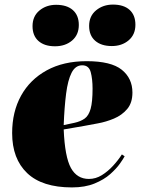

<svg xmlns="http://www.w3.org/2000/svg" viewBox="-20 -804 623 838"><path d="M358 -537Q465 -537 511.5 -499.5Q558 -462 558 -400Q558 -355 535 -328Q512 -301 477.5 -286.5Q443 -272 407 -265.5Q371 -259 345 -254L258 -239Q263 -119 289.5 -71Q316 -23 368 -23Q398 -23 424.5 -39.5Q451 -56 473.5 -80.5Q496 -105 512 -130L524 -122Q519 -112 503.5 -90Q488 -68 461 -44Q434 -20 392.5 -3Q351 14 294 14Q164 14 98.5 -48.5Q33 -111 33 -223Q33 -316 72 -386.5Q111 -457 184 -497Q257 -537 358 -537ZM384 -417Q384 -459 376 -489Q368 -519 339 -519Q309 -519 292.5 -486.5Q276 -454 268.5 -395Q261 -336 258 -258L305 -268Q332 -274 349.5 -286.5Q367 -299 375.5 -329Q384 -359 384 -417ZM369 -691Q369 -734 399.5 -759Q430 -784 473 -784Q520 -784 545.5 -761Q571 -738 571 -696Q571 -653 541.5 -628Q512 -603 468 -603Q422 -603 395.5 -626Q369 -649 369 -691ZM122 -690Q122 -733 152 -758Q182 -783 225 -783Q272 -783 298 -760Q324 -737 324 -695Q324 -652 294.5 -627Q265 -602 220 -602Q174 -602 148 -625Q122 -648 122 -690Z"/></svg>

Font: Literata 72pt Black
Style: Italic
Weight: 900
Italic angle: -2°
Designer: Latin by Veronika Burian and Jose Scaglione. Greek by Irene Vlachou. Cyrillic by Vera Evstafieva
Foundry: TypeTogether
Version: Version 3.002